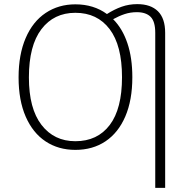

<svg xmlns="http://www.w3.org/2000/svg" viewBox="-20 -715 935 930"><path d="M780 -556V195H732V-556Q732 -611 709.5 -633.5Q687 -656 643 -656Q612 -656 584.5 -647Q557 -638 528 -622Q573 -577 597 -506Q621 -435 621 -341Q621 -230 587 -151Q553 -72 491 -30.5Q429 11 345 11Q263 11 201 -30Q139 -71 104.5 -150Q70 -229 70 -340Q70 -451 104.5 -531Q139 -611 201.5 -652.5Q264 -694 345 -694Q434 -694 498 -647Q534 -670 569.5 -682.5Q605 -695 645 -695Q710 -695 745 -660.5Q780 -626 780 -556ZM571 -341Q571 -495 511 -574Q451 -653 345 -653Q241 -653 180.5 -573.5Q120 -494 120 -340Q120 -189 181 -110Q242 -31 345 -31Q452 -31 511.5 -109.5Q571 -188 571 -341Z"/></svg>

Font: FiraGO ExtraLight
Style: Regular
Weight: 200
Designer: bBox Type
Foundry: bBox Type GmbH
Version: Version 1.001